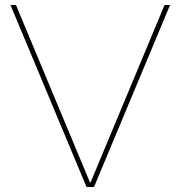

<svg xmlns="http://www.w3.org/2000/svg" viewBox="-20 -750 724 770"><path d="M22 -730H44L341 -18H343L640 -730H662L357 0H327Z"/></svg>

Font: Enso Thin
Style: Regular
Weight: 100
Designer: Coji Morishita
Foundry: UNDERFOREST DESIGN
Version: Version 1.000